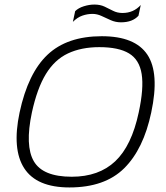

<svg xmlns="http://www.w3.org/2000/svg" viewBox="-20 -813 728 843"><path d="M511 -715Q487 -715 466 -724.5Q445 -734 425.5 -743Q406 -752 386 -752Q364 -752 342 -744.5Q320 -737 300 -717L310 -764Q324 -778 348 -785.5Q372 -793 394 -793Q420 -793 439 -784Q458 -775 476.5 -765.5Q495 -756 518 -756Q566 -756 598 -791L588 -744Q562 -715 511 -715ZM285 10Q141 10 86.5 -74Q32 -158 66 -319Q103 -492 189 -573Q275 -654 427 -654Q573 -654 627 -573Q681 -492 644 -319Q610 -158 525 -74Q440 10 285 10ZM295 -37Q414 -37 486 -105Q558 -173 589 -319Q612 -425 602 -488Q592 -551 546.5 -578.5Q501 -606 416 -606Q337 -606 278.5 -578.5Q220 -551 181.5 -488Q143 -425 120 -319Q89 -173 128.5 -105Q168 -37 295 -37Z"/></svg>

Font: Kanit ExtraLight
Style: Italic
Weight: 275
Italic angle: -12°
Designer: Katatrad Team
Foundry: CadsonDemak
Version: Version 2.000; ttfautohint (v1.8.3)